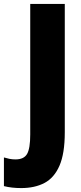

<svg xmlns="http://www.w3.org/2000/svg" viewBox="-86 -734 415 978"><path d="M22 224Q-27 224 -66 214V68Q-53 72 -38.5 75Q-24 78 -7 78Q36 78 52 50Q68 22 68 -49V-714H244V-60Q244 48 217 110Q190 172 140.5 198Q91 224 22 224Z"/></svg>

Font: Noto Sans Tamil Condensed Black
Style: Regular
Weight: 900
Width: 3
Designer: Jelle Bosma - Monotype Design Team
Foundry: Monotype Imaging Inc.
Version: Version 2.004; ttfautohint (v1.8.4.7-5d5b)